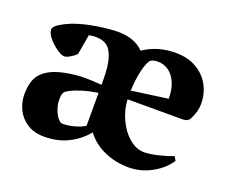

<svg xmlns="http://www.w3.org/2000/svg" viewBox="-87 -611 898 757"><g transform="rotate(20 361.5 -232.0)"><path d="M104.5 -239.7Q129.9 -249.5 164.6 -255.1Q199.2 -260.7 231.9 -260.7Q260.7 -260.7 300.8 -257.3V-280.8Q300.8 -388.2 260.7 -415.5Q243.2 -427.2 212.9 -427.2Q199.7 -427.2 187 -423.8L172.4 -339.8Q161.6 -329.1 147.2 -320.8Q132.8 -312.5 124 -312.5Q112.3 -312.5 91.8 -326.7Q71.3 -340.8 55.4 -360.1Q39.6 -379.4 39.6 -394.5Q39.6 -406.7 60.1 -419.7Q80.6 -432.6 105 -442.4Q147.9 -459 202.6 -467.5Q257.3 -476.1 290.5 -476.1Q362.3 -476.1 399.4 -436.5Q457.5 -476.1 533.7 -476.1Q584.5 -476.1 621.1 -454.8Q657.7 -433.6 676.8 -398.2Q695.8 -362.8 695.8 -320.8Q695.8 -289.1 678.7 -255.9Q674.3 -247.1 667.2 -242.9Q660.2 -238.8 646.5 -238.8H417Q418.9 -196.3 437.7 -155.8Q456.5 -115.2 486.3 -90.1Q516.1 -64.9 548.8 -64.9Q575.2 -64.9 612.3 -74.5Q649.4 -84 668 -91.8L677.7 -75.2Q652.3 -36.6 606.9 -12.2Q561.5 12.2 511.7 12.2Q457.5 12.2 410.2 -8.5Q362.8 -29.3 332.5 -69.3Q301.8 -31.7 257.8 -9.8Q213.9 12.2 157.7 12.2Q113.8 12.2 84.5 -7.6Q55.2 -27.3 41.5 -57.1Q27.8 -86.9 27.8 -117.7Q27.8 -167.5 45.7 -195.3Q63.5 -223.1 104.5 -239.7ZM479 -419.4Q453.6 -419.4 445.3 -407.7Q435.5 -393.6 427.2 -358.2Q418.9 -322.8 417 -275.4L568.8 -296.4Q568.8 -335 556.9 -362.8Q544.9 -390.6 524.7 -405Q504.4 -419.4 479 -419.4ZM210 -60.5Q231.9 -60.5 258.5 -67.6Q285.2 -74.7 300.8 -85.9V-223.6Q263.2 -217.8 235.1 -209Q207 -200.2 191.2 -191.9Q175.3 -183.6 170.9 -178.2Q166.5 -171.4 165.3 -163.6Q164.1 -155.8 164.1 -145Q164.1 -124 173.3 -100.6Q182.6 -77.1 195.3 -66.4Q200.7 -60.5 210 -60.5Z"/></g></svg>

Font: Vesper Libre
Style: Bold
Weight: 700
Designer: Robert Keller & Kimya Gandhi
Foundry: Mota Italic
Version: Version 1.058